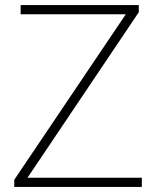

<svg xmlns="http://www.w3.org/2000/svg" viewBox="-20 -734 617 754"><path d="M537 0H36V-28L474 -678H61V-714H525V-686L88 -36H537Z"/></svg>

Font: Noto Sans Kannada ExtraLight
Style: Regular
Weight: 200
Designer: Jelle Bosma - Monotype Design Team
Foundry: Monotype Imaging Inc.
Version: Version 2.005; ttfautohint (v1.8.4.7-5d5b)